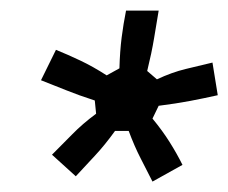

<svg xmlns="http://www.w3.org/2000/svg" viewBox="-20 -670 432 363"><path d="M123.3 -336.7 78.3 -377.5Q97.5 -396.7 116.7 -416.2Q135.8 -435.8 161.7 -455L159.2 -480Q128.3 -490 104.6 -499.6Q80.8 -509.2 57.5 -518.3L85.8 -575.8Q108.3 -566.7 132.1 -555.4Q155.8 -544.2 181.7 -527.5L205.8 -540.8Q206.7 -573.3 210 -599.2Q213.3 -625 218.3 -650H280Q275.8 -624.2 271.2 -597.1Q266.7 -570 258.3 -535.8L276.7 -520Q305 -533.3 331.2 -539.6Q357.5 -545.8 381.7 -551.7L391.7 -490Q365.8 -484.2 339.6 -479.2Q313.3 -474.2 280 -470L268.3 -445.8Q287.5 -422.5 300.8 -401.2Q314.2 -380 325 -358.3L268.3 -326.7Q257.5 -348.3 245.8 -370.8Q234.2 -393.3 223.3 -422.5H197.5Q178.3 -395.8 159.6 -375.8Q140.8 -355.8 123.3 -336.7Z"/></svg>

Font: Familjen Grotesk GF
Style: Italic
Weight: 400
Designer: Anders Wikstroem, Jonas Baeckman, Matilda Gysing, Kristian Moeller
Foundry: Familjen STHML AB
Version: Version 2.000; Beta; Release 4; Build 6